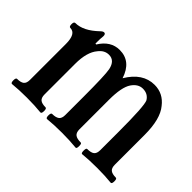

<svg xmlns="http://www.w3.org/2000/svg" viewBox="-87 -624 821 821"><g transform="rotate(45 323.0 -213.5)"><path d="M33 4Q26 4 26 -11.5Q26 -27 33 -27Q55 -27 65 -35Q75 -43 75 -63V-280Q75 -342 40 -342Q32 -342 32 -357Q32 -372 40 -372Q88 -372 140 -422Q149 -431 156 -431Q165 -431 165 -417Q163 -403 163 -371L168 -370Q202 -425 256 -425Q325 -425 350 -348Q396 -425 467 -425Q519 -425 552 -382Q588 -339 588 -243V-63Q588 -43 598 -35Q608 -27 630 -27Q637 -27 637 -11.5Q637 4 630 4Q593 0 544 0Q496 0 457 4Q451 4 451 -11.5Q451 -27 457 -27Q480 -27 490 -35Q500 -43 500 -63V-176Q500 -329 489 -353Q474 -378 443 -378Q415 -378 395 -349Q374 -318 374 -242V-63Q374 -43 384.5 -35Q395 -27 418 -27Q424 -27 424 -11.5Q424 4 418 4Q379 0 332 0Q282 0 245 4Q238 4 238 -11.5Q238 -27 245 -27Q267 -27 277.5 -35Q288 -43 288 -63V-173Q288 -305 282 -335Q273 -378 238 -378Q211 -378 192 -353Q163 -319 163 -248V-63Q163 -43 173 -35Q183 -27 205 -27Q212 -27 212 -11.5Q212 4 205 4Q168 0 119 0Q72 0 33 4Z"/></g></svg>

Font: Junicode Cond Medium
Style: Regular
Weight: 500
Width: 3
Designer: Peter S. Baker
Version: Version 2.201